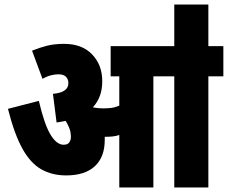

<svg xmlns="http://www.w3.org/2000/svg" viewBox="-20 -825 1003 845"><path d="M441 -209Q441 -134 397.5 -93.5Q354 -53 271 -53Q209 -53 161.5 -80Q114 -107 78.5 -171Q43 -235 15 -346L151 -381Q175 -278 202 -233Q229 -188 260 -188Q278 -188 285 -198.5Q292 -209 292 -222Q292 -243 285.5 -260Q279 -277 269 -293Q250 -289 229 -286L213 -412Q281 -418 281 -459Q281 -476 270.5 -487Q260 -498 237 -498Q222 -498 204 -493.5Q186 -489 167 -478L121 -602Q153 -615 186 -623.5Q219 -632 262 -632Q341 -632 385.5 -585.5Q430 -539 430 -468Q430 -431 419.5 -403Q409 -375 389 -353Q390 -353 391 -352Q413 -348 435 -348Q452 -348 469 -350Q486 -352 505 -360V-489H467V-622H963V-489H897V0H747V-489H655V0H505V-231Q491 -226 476 -224.5Q461 -223 447 -223Q444 -223 441 -223Q441 -216 441 -209ZM747 -617V-805H897V-617Z"/></svg>

Font: Noto Sans Devanagari UI ExtraCondensed Black
Style: Regular
Weight: 900
Width: 2
Designer: Jelle Bosma - Monotype Design Team
Foundry: Monotype Imaging Inc.
Version: Version 2.003